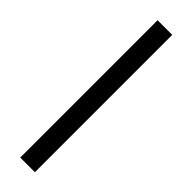

<svg xmlns="http://www.w3.org/2000/svg" viewBox="-289 -706 833 833"><g transform="rotate(45 127.5 -289.5)"><path d="M173.8 131.8H84V-710.9H173.8Z"/></g></svg>

Font: RobotoDraft
Style: Black
Weight: 900
Designer: Google
Version: Version 2.000980w3; 2014; ttfautohint (v1.1) -l 5 -r 24 -G 4